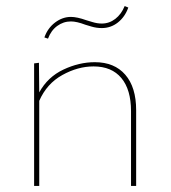

<svg xmlns="http://www.w3.org/2000/svg" viewBox="-20 -616 565 636"><path d="M431 -251V0H414V-248Q414 -319 382 -357.5Q350 -396 290 -396Q238 -396 186.5 -367.5Q135 -339 110 -282V0H93V-406L109 -408L110 -310Q138 -361 190 -385.5Q242 -410 294 -410Q359 -410 395 -368.5Q431 -327 431 -251ZM127 -492Q138 -523 162.5 -541.5Q187 -560 215 -560Q235 -560 266 -549Q270 -548 286 -543Q302 -538 317 -538Q342 -538 362 -553.5Q382 -569 393 -596L405 -591Q394 -560 370.5 -541.5Q347 -523 317 -523Q300 -523 283 -528Q266 -533 263 -534Q234 -545 215 -545Q190 -545 169.5 -530Q149 -515 139 -488Z"/></svg>

Font: Ysabeau Thin
Style: Regular
Weight: 200
Designer: Christian Thalmann (Catharsis Fonts)
Version: Version 0.003